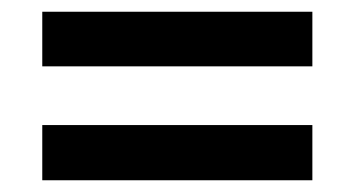

<svg xmlns="http://www.w3.org/2000/svg" viewBox="-20 -486 603 327"><path d="M52 -466H512V-373H52ZM52 -273H512V-179H52Z"/></svg>

Font: Noto Sans Devanagari UI SemiBold
Style: Regular
Weight: 600
Designer: Jelle Bosma - Monotype Design Team
Foundry: Monotype Imaging Inc.
Version: Version 2.003; ttfautohint (v1.8.4.7-5d5b)